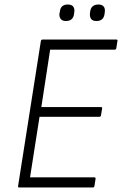

<svg xmlns="http://www.w3.org/2000/svg" viewBox="-20 -830 542 850"><path d="M65 0Q59 0 60 -6L161 -649Q163 -655 169 -655H494Q502 -655 500 -649L495 -617Q493 -610 488 -610H202L163 -356H426Q434 -356 432 -349L427 -319Q426 -313 420 -313H155L113 -45H398Q404 -45 403 -38L398 -6Q397 0 390 0ZM407 -737Q390 -737 383.5 -746Q377 -755 378 -769L379 -778Q383 -810 416 -810Q432 -810 439 -801Q446 -792 444 -778L443 -769Q439 -737 407 -737ZM272 -737Q256 -737 249 -746Q242 -755 243 -769L245 -778Q248 -810 280 -810Q297 -810 304 -801Q311 -792 309 -778L308 -769Q304 -737 272 -737Z"/></svg>

Font: Sofia Sans Semi Condensed Light
Style: Italic
Weight: 300
Italic angle: -9°
Version: Version 4.100